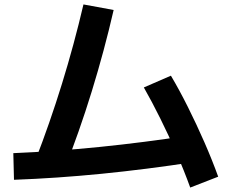

<svg xmlns="http://www.w3.org/2000/svg" viewBox="-20 -789 1040 865"><path d="M139 -66Q204 -233 259 -411Q314 -589 356 -769L492 -744Q450 -561 393.5 -377.5Q337 -194 268 -20ZM40 -99Q231 -107 429 -127Q627 -147 835 -179L854 -59Q639 -26 437 -6Q235 14 43 21ZM837 56Q810 -19 775 -99Q740 -179 702 -255.5Q664 -332 628 -395L750 -448Q788 -384 826.5 -307Q865 -230 900.5 -149Q936 -68 963 7Z"/></svg>

Font: M PLUS 1
Style: Bold
Weight: 700
Designer: Coji Morishita
Foundry: UNDERFOREST DESIGN
Version: Version 1.001